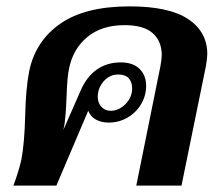

<svg xmlns="http://www.w3.org/2000/svg" viewBox="-20 -583 683 603"><path d="M47 -81Q57 -134 59 -218Q61 -306 72 -361Q92 -455 170 -509Q248 -563 387 -563Q511 -563 571 -523Q631 -483 631 -413Q631 -403 627 -377L550 0H408L484 -376Q488 -400 488 -410Q488 -453 460 -478.5Q432 -504 371 -504Q299 -504 254 -466.5Q209 -429 197 -368Q191 -342 189 -279Q188 -252 186 -224Q184 -196 179 -175L233 -298Q252 -342 284 -364.5Q316 -387 359 -387Q398 -387 418.5 -366.5Q439 -346 439 -313Q439 -283 423.5 -256.5Q408 -230 381 -214Q354 -198 321 -198Q299 -198 282 -207Q265 -216 257 -235L157 0H22Q37 -39 47 -81ZM395 -306Q395 -325 384.5 -337Q374 -349 351 -349Q324 -349 305.5 -327.5Q287 -306 287 -279Q287 -260 298.5 -247.5Q310 -235 327 -235Q353 -235 374 -256Q395 -277 395 -306Z"/></svg>

Font: Taviraj SemiBold
Style: Italic
Weight: 600
Italic angle: -12°
Designer: Katatrad Team
Foundry: CadsonDemak
Version: Version 1.001